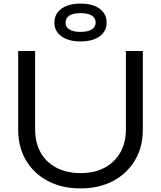

<svg xmlns="http://www.w3.org/2000/svg" viewBox="-20 -1033 893 1066"><path d="M175 -315Q175 -241 205.5 -186.5Q236 -132 293 -102Q350 -72 427 -72Q505 -72 561 -102Q617 -132 648 -186.5Q679 -241 679 -315V-750H773V-313Q773 -216 729 -142.5Q685 -69 607.5 -28Q530 13 427 13Q324 13 246 -28Q168 -69 124.5 -142.5Q81 -216 81 -313V-750H175ZM427 -803Q360 -803 321 -831.5Q282 -860 282 -907Q282 -956 321 -984.5Q360 -1013 427 -1013Q495 -1013 533.5 -984.5Q572 -956 572 -907Q572 -860 533.5 -831.5Q495 -803 427 -803ZM427 -856Q468 -856 489.5 -869.5Q511 -883 511 -908Q511 -933 489.5 -946.5Q468 -960 427 -960Q386 -960 365 -946.5Q344 -933 344 -907Q344 -883 365 -869.5Q386 -856 427 -856Z"/></svg>

Font: Unbounded Light
Style: Regular
Weight: 300
Designer: Luke Prowse, Jean-Baptiste Morizot, Fátima Lázaro, Florian Runge
Foundry: NaN
Version: Version 1.700